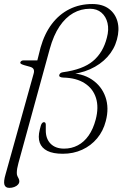

<svg xmlns="http://www.w3.org/2000/svg" viewBox="-25 -753 608 954"><path d="M2.5 113.5 142 -386.5Q146 -400 142 -408.8Q138 -417.5 123 -421.5L96 -429Q86 -432 80.2 -435.2Q74.5 -438.5 76 -443Q77.5 -448 81.8 -450.5Q86 -453 92.5 -453H173.5L156.5 -437L176.5 -516.5Q196 -585.5 232.5 -633.8Q269 -682 320 -707.5Q371 -733 433.5 -733Q484.5 -733 516.2 -709.2Q548 -685.5 558.8 -645.5Q569.5 -605.5 556 -556.5Q543 -508 508.5 -470Q474 -432 422.5 -409Q371 -386 307 -382.5L309 -390Q382.5 -390.5 431.2 -358Q480 -325.5 499 -271Q518 -216.5 500.5 -151Q488 -102 457.5 -65.5Q427 -29 383.2 -9Q339.5 11 287 11Q239 11 210.5 -3.2Q182 -17.5 172.5 -44Q163 -70.5 172.5 -108.5Q178 -133.5 183 -139.8Q188 -146 192 -146Q198 -146 200 -143Q202 -140 202.5 -134V-106.5Q202 -64 226.2 -39.2Q250.5 -14.5 293.5 -14.5Q330.5 -14.5 361.5 -30.8Q392.5 -47 415.2 -79.2Q438 -111.5 450.5 -159Q466.5 -219.5 452 -266Q437.5 -312.5 396 -339.2Q354.5 -366 290 -367.5Q278.5 -368 273.2 -371.2Q268 -374.5 269.5 -380.5Q271 -385.5 274.8 -389Q278.5 -392.5 287 -394Q387 -407.5 437.2 -449.8Q487.5 -492 506 -565.5Q517 -606 509.2 -638.5Q501.5 -671 479 -690.2Q456.5 -709.5 422 -709.5Q377 -709.5 338.8 -687.8Q300.5 -666 270.8 -622Q241 -578 222 -509L66.5 57.5Q62.5 72 60.5 83.8Q58.5 95.5 58.5 106.5Q58.5 115.5 61.5 122Q64.5 128.5 67.8 134.5Q71 140.5 71 148Q71 157 64 164.5Q57 172 45.8 176.2Q34.5 180.5 21.5 180.5Q2 180.5 -3 164.8Q-8 149 2.5 113.5Z"/></svg>

Font: Fraunces ExtraLight
Style: Italic
Weight: 250
Italic angle: -16°
Version: Version 1.000;[b76b70a41]